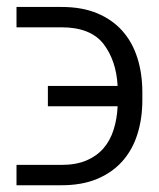

<svg xmlns="http://www.w3.org/2000/svg" viewBox="-20 -546 466 563"><path d="M28.4 -62.5H160.5Q203.1 -62.5 233.5 -75.5Q263.8 -88.4 283.6 -111.3Q303.3 -134.2 313.2 -165.8Q323.2 -197.4 324.9 -234.4H120.4V-294H324.9Q321 -368.3 283.4 -417.3Q245.4 -465.9 160.5 -465.9H28.4V-525.6H160.5Q220.5 -525.6 264.9 -507.1Q309.3 -488.6 338.8 -455.4Q368.3 -422.2 382.8 -376.2Q397.4 -330.3 397.4 -275.2V-252.8Q397.4 -198.2 382.8 -152.2Q368.3 -106.2 338.6 -73Q308.9 -39.8 264.6 -21.3Q220.2 -2.8 160.5 -2.8H28.4Z"/></svg>

Font: Inter P Light
Style: Regular
Weight: 300
Designer: Rasmus Andersson
Foundry: rsms
Version: Version 3.018;git-588b23468